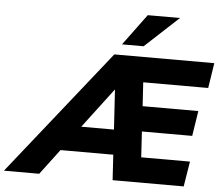

<svg xmlns="http://www.w3.org/2000/svg" viewBox="-160 -1010 1246 1079"><g transform="rotate(5 463.5 -470.5)"><path d="M-99 0 462 -705H1026L1004 -563H580L635 -603L649 -378L594 -429H960L938 -287H603L651 -338L666 -93L611 -142H938L915 0H514L502 -197L550 -143H169L243 -190L100 0ZM481 -507 279 -240 277 -284H543L500 -233L483 -507ZM500 -765 630 -941H812L622 -765Z"/></g></svg>

Font: Nunito Sans 12pt ExtraLight 12pt Black
Style: Italic
Weight: 900
Italic angle: -9°
Version: Version 3.101;gftools[0.9.27]